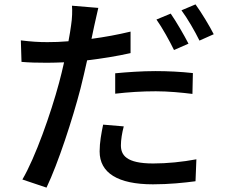

<svg xmlns="http://www.w3.org/2000/svg" viewBox="-20 -810 1040 875"><path d="M839 -611C819 -650 783 -712 758 -748L693 -721C720 -683 753 -623 773 -582ZM505 -383C566 -390 625 -394 690 -394C748 -394 808 -388 857 -382L859 -477C805 -483 744 -486 689 -486C625 -486 557 -481 505 -476ZM575 -666C517 -652 457 -641 397 -633L409 -690C414 -710 422 -750 428 -774L308 -784C310 -762 309 -726 304 -695C302 -676 297 -651 292 -622C259 -619 226 -618 196 -618C158 -618 123 -620 75 -626L78 -528C112 -525 149 -524 194 -524C218 -524 245 -525 272 -526C265 -494 257 -462 249 -432C212 -294 141 -92 82 8L192 45C245 -66 311 -268 347 -407C357 -448 368 -493 377 -535C444 -543 513 -554 575 -568ZM450 -242C442 -203 434 -161 434 -120C434 -22 517 30 677 30C751 30 818 23 871 16L875 -84C811 -72 742 -65 678 -65C554 -65 531 -104 531 -148C531 -172 536 -204 544 -234ZM807 -763C835 -725 868 -668 889 -625L954 -654C936 -690 898 -753 871 -790Z"/></svg>

Font: Noto Sans Japanese Medium
Style: Regular
Weight: 500
Designer: Ryoko NISHIZUKA (kana & ideographs); Paul D. Hunt (Latin, Greek & Cyrillic); Wenlong ZHANG (bopomofo); Sandoll Communica
Foundry: Adobe Systems Incorporated
Version: Version 1.000;PS 1;hotconv 1.0.78;makeotf.lib2.5.61930